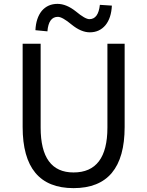

<svg xmlns="http://www.w3.org/2000/svg" viewBox="-20 -959 761 992"><path d="M97 -303V-733H190V-300Q190 -68 360 -68Q535 -68 535 -300V-733H624V-303Q624 13 360 13Q97 13 97 -303ZM350 -832Q302 -872 279 -872Q231 -872 225 -797L163 -803Q166 -866 196 -903Q227 -939 277 -939Q323 -939 372 -900Q420 -860 442 -860Q488 -860 496 -934L558 -930Q555 -866 525 -829Q494 -792 444 -792Q399 -792 350 -832Z"/></svg>

Font: 思源黑体R
Style: Regular
Weight: 400
Designer: Ryoko NISHIZUKA  (kana & ideographs); Paul D. Hunt (Latin, Greek & Cyrillic); Wenlong ZHANG  (bopomofo); Sandoll Communi
Foundry: Adobe Systems Incorporated
Version: Version 1.00 June 24, 2014, initial release